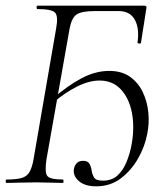

<svg xmlns="http://www.w3.org/2000/svg" viewBox="-24 -645 584 677"><path d="M315 12Q275 12 253.5 -7Q232 -26 237 -51Q240 -64 248 -71Q256 -78 269 -78Q286 -78 292 -66.5Q298 -55 299 -44Q301 -31 307.5 -19.5Q314 -8 339 -8Q370 -8 390 -26Q410 -44 422 -73.5Q434 -103 440 -135Q451 -197 441 -248Q431 -299 402 -330Q373 -361 327 -361Q290 -361 248 -340Q206 -319 165 -284L163 -298Q213 -342 262.5 -368.5Q312 -395 361 -395Q405 -395 434 -374.5Q463 -354 479 -321Q495 -288 499 -249Q503 -210 495 -172Q487 -129 463 -86.5Q439 -44 402 -16Q365 12 315 12ZM-1 0Q-4 0 -4 -6Q-4 -12 -1 -12Q34 -12 52.5 -17.5Q71 -23 80 -38.5Q89 -54 94 -82L174 -545Q182 -588 170 -600.5Q158 -613 108 -613Q105 -613 105 -619Q105 -625 108 -625H485Q495 -625 492 -615L473 -494Q473 -491 466.5 -491.5Q460 -492 461 -496Q468 -546 451 -576Q434 -606 394 -606H311Q263 -606 245.5 -593.5Q228 -581 221 -542L140 -84Q133 -38 142.5 -25Q152 -12 198 -12Q200 -12 200 -6Q200 0 198 0Q177 0 153.5 -1Q130 -2 104 -2Q74 -2 47 -1Q20 0 -1 0Z"/></svg>

Font: Cormorant Light
Style: Italic
Weight: 300
Italic angle: -10°
Designer: Christian Thalmann (Catharsis Fonts)
Foundry: Catharsis Fonts
Version: Version 4.000